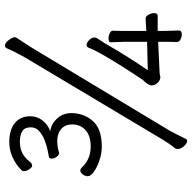

<svg xmlns="http://www.w3.org/2000/svg" viewBox="-20 -746 796 797"><g transform="rotate(-90 378.5 -348.0)"><path d="M537 -641Q545 -655 556 -676Q567 -697 575 -716Q579 -726 587 -726Q598 -726 610 -710.5Q622 -695 622 -684Q622 -682 620 -678Q608 -661 596.5 -642.5Q585 -624 577 -612L234 -42Q226 -28 217.5 -10.5Q209 7 201 23Q198 30 191 30Q181 30 169.5 17Q158 4 158 -9Q158 -17 162 -21Q171 -32 181 -46.5Q191 -61 198 -73ZM232 -538Q262 -534 284.5 -509.5Q307 -485 307 -451Q307 -399 274.5 -361.5Q242 -324 168 -324Q140 -324 111.5 -333.5Q83 -343 64 -356.5Q45 -370 45 -382Q45 -393 52.5 -403Q60 -413 69 -413Q75 -413 80 -408Q115 -370 168 -370Q213 -370 236.5 -391.5Q260 -413 260 -447Q260 -476 241 -492.5Q222 -509 190 -509Q183 -509 170.5 -507.5Q158 -506 145 -502Q144 -502 143.5 -501.5Q143 -501 142 -501Q133 -501 125.5 -511.5Q118 -522 118 -532Q118 -543 128 -544Q135 -545 154 -549Q173 -553 195 -561.5Q217 -570 232.5 -584Q248 -598 248 -619Q248 -644 232 -654Q216 -664 188 -664Q163 -664 143.5 -655Q124 -646 107 -625Q98 -613 89 -613Q82 -613 74 -625Q66 -637 66 -646Q66 -655 73 -660Q93 -680 123 -694Q153 -708 187 -708Q237 -708 265.5 -685Q294 -662 294 -621Q294 -593 277 -570.5Q260 -548 232 -538ZM648 -92V-70Q648 -54 649 -32.5Q650 -11 650 -3Q650 8 633 8Q623 8 612.5 2.5Q602 -3 602 -13Q602 -17 602.5 -29.5Q603 -42 603 -55Q603 -68 603 -71V-90L476 -84Q469 -84 458 -81H455Q444 -81 433 -92Q422 -103 422 -117Q422 -124 427 -132Q431 -139 436 -144Q441 -149 445 -154Q451 -163 469 -190Q487 -217 509 -252.5Q531 -288 550.5 -322Q570 -356 579 -380Q582 -387 590 -387Q600 -387 610.5 -376Q621 -365 621 -354Q621 -349 618 -344L596 -310Q574 -271 544 -223Q514 -175 485 -133L603 -136V-232Q603 -240 602 -258.5Q601 -277 601 -287Q601 -296 617 -296Q628 -296 638.5 -291Q649 -286 649 -278Q649 -272 648.5 -256.5Q648 -241 648 -232V-139Q651 -139 662.5 -140Q674 -141 685.5 -141.5Q697 -142 700 -142Q709 -142 715.5 -130Q722 -118 722 -107Q722 -92 711 -92Z"/></g></svg>

Font: Moon Stars Kai T Light
Style: Regular
Weight: 300
Designer: GuiWonder
Version: Version 1.101